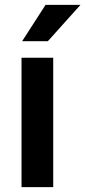

<svg xmlns="http://www.w3.org/2000/svg" viewBox="-20 -764 349 784"><path d="M197.3 -528.3V0H67.9V-528.3ZM70.3 -595.7 166 -744.1H308.6L175.3 -595.7Z"/></svg>

Font: Vazirmatn FD SemiBold
Style: Regular
Weight: 600
Designer: Saber Rastikerdar
Foundry: Saber Rastikerdar
Version: Version 33.001